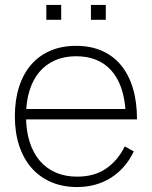

<svg xmlns="http://www.w3.org/2000/svg" viewBox="-20 -740 613 775"><path d="M347 -660V-720H407V-660ZM167 -660V-720H227V-660ZM291 -27Q243 -27 205 -43.5Q167 -60 140.2 -91.5Q113.5 -123 99.2 -168.5Q85 -214 85 -271.5Q85 -328.5 98.8 -373.2Q112.5 -418 138.5 -449Q164.5 -480 202 -496.5Q239.5 -513 287 -513Q377.5 -513 428.8 -456Q480 -399 487 -290.5V-258H533Q533 -328.5 516.5 -383.5Q500 -438.5 468.5 -476.8Q437 -515 391.2 -535Q345.5 -555 287 -555Q229.5 -555 183.8 -535.5Q138 -516 106 -479.2Q74 -442.5 57 -389.5Q40 -336.5 40 -270Q40 -204 57.8 -151Q75.5 -98 108.2 -61.2Q141 -24.5 187.2 -4.8Q233.5 15 291 15Q330 15 364.2 5.5Q398.5 -4 427.5 -22.2Q456.5 -40.5 480 -67.2Q503.5 -94 520 -129L483.5 -149Q455.5 -92 408.2 -59.5Q361 -27 291 -27ZM519 -300H78.5L77.5 -258H533Z"/></svg>

Font: Vela Sans GX ExtLt
Style: Regular
Weight: 200
Designer: Principal design: Mikhail Sharanda - project Manrope.
Design modification: Ravid Balaliev
Foundry: Mikhail Sharanda
Version: Version 1.001